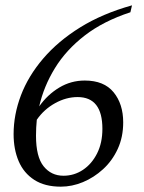

<svg xmlns="http://www.w3.org/2000/svg" viewBox="-20 -690 540 720"><path d="M208 10Q148 10 108.5 -15.5Q69 -41 50 -85.5Q31 -130 31 -187Q31 -260 58.5 -332.5Q86 -405 142 -470.5Q198 -536 281 -587.5Q364 -639 475 -670L469 -644Q368 -611 298 -557Q228 -503 186 -434.5Q144 -366 127 -291Q158 -335 202 -361.5Q246 -388 298 -388Q370 -388 406 -344Q442 -300 442 -231Q442 -176 421.5 -131.5Q401 -87 366.5 -55.5Q332 -24 291 -7Q250 10 208 10ZM115 -181Q115 -102 143.5 -66.5Q172 -31 218 -31Q258 -31 291 -53Q324 -75 344 -114.5Q364 -154 364 -207Q364 -326 271 -326Q228 -326 186.5 -303Q145 -280 118 -241Q115 -211 115 -181Z"/></svg>

Font: Spectral
Style: Italic
Weight: 400
Italic angle: -10°
Designer: Jean-Baptiste Levee
Foundry: Production Type
Version: Version 2.001